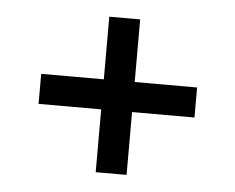

<svg xmlns="http://www.w3.org/2000/svg" viewBox="-37 -604 550 449"><g transform="rotate(5 238.5 -379.5)"><path d="M202.5 -197.5V-345H55.5V-415.5H202.5V-562.5H275V-415.5H421.5V-345H275V-197.5Z"/></g></svg>

Font: Big Shoulders Text Thin Medium
Style: Regular
Weight: 500
Version: Version 2.002